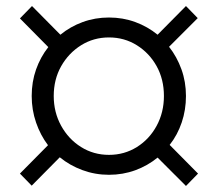

<svg xmlns="http://www.w3.org/2000/svg" viewBox="-20 -679 721 636"><path d="M85 -64 46 -104 139 -198Q114 -231 99.5 -273Q85 -315 85 -361Q85 -408 99.5 -449Q114 -490 140 -523L46 -618L86 -659L180 -564Q213 -591 254 -606Q295 -621 341 -621Q387 -621 428 -606Q469 -591 502 -564L596 -659L635 -619L540 -524Q566 -491 581 -449.5Q596 -408 596 -361Q596 -315 582 -273.5Q568 -232 542 -199L636 -104L596 -63L502 -157Q469 -130 428 -115Q387 -100 341 -100Q295 -100 253 -115.5Q211 -131 178 -158ZM341 -166Q392 -166 433.5 -192Q475 -218 499 -262.5Q523 -307 523 -361Q523 -416 499 -459.5Q475 -503 433.5 -529Q392 -555 341 -555Q290 -555 248.5 -529Q207 -503 182.5 -459.5Q158 -416 158 -361Q158 -307 182.5 -262.5Q207 -218 248.5 -192Q290 -166 341 -166Z"/></svg>

Font: Red Hat Text
Style: Italic
Weight: 400
Italic angle: -12°
Designer: Pentagram, MCKL
Foundry: Pentagram, MCKL
Version: Version 1.023